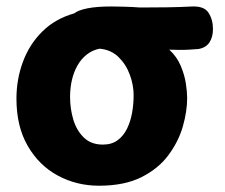

<svg xmlns="http://www.w3.org/2000/svg" viewBox="-20 -575 702 599"><path d="M288.8 4.4Q219.4 4.4 160.8 -27Q102.2 -58.4 66.8 -119.3Q31.3 -180.2 31.3 -267.2Q31.3 -327.3 51.4 -381.8Q71.4 -436.3 111.7 -476.4Q151.9 -516.4 211.8 -533.4Q223.8 -543.2 252.9 -549Q282 -554.8 326.4 -554.8Q334.4 -554.8 363.3 -554.2Q392.2 -553.6 416.8 -551.6Q459.8 -551.6 500.9 -552.2Q542 -552.8 575.3 -554.6Q615.9 -557.3 630.2 -535.7Q644.4 -514.1 644.4 -484.6Q644.4 -459.4 633.5 -442.8Q622.6 -426.2 599.2 -422.1Q587.2 -421.1 571.9 -420.2Q556.6 -419.3 540.3 -419.3Q524.1 -419.3 508 -420.1Q531.9 -398.1 543.8 -369.7Q555.8 -341.3 559.8 -314.8Q563.9 -288.2 563.9 -269Q563.9 -227.8 550.5 -180.8Q537.1 -133.9 505.9 -91.6Q474.7 -49.2 421.5 -22.4Q368.3 4.4 288.8 4.4ZM301 -123.9Q328.3 -123.9 346.8 -137.4Q365.2 -150.9 376.3 -173.6Q387.3 -196.2 392.1 -223.3Q396.9 -250.4 396.9 -277.7Q396.9 -309.7 385 -342Q373.1 -374.3 349.6 -397.2Q326 -420 290.8 -423.1Q268.1 -418.6 250.8 -404.9Q233.4 -391.3 221.9 -371Q210.3 -350.7 204.4 -325.6Q198.6 -300.4 198.6 -272.3Q198.6 -236.2 208.6 -202.3Q218.7 -168.3 241.3 -146.1Q264 -123.9 301 -123.9Z"/></svg>

Font: Playpen Sans
Style: Regular
Weight: 400
Designer: Laura Meseguer, Veronika Burian, José Scaglione, Kostas Bartsokas, Vera Evstafieva, Tom Grace, Yorlmar Campos
Foundry: TypeTogether
Version: Version 2.000